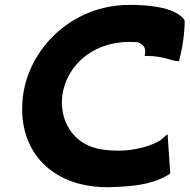

<svg xmlns="http://www.w3.org/2000/svg" viewBox="-20 -745 776 786"><path d="M510 -725C274 -725 98 -546 74 -351C49 -148 168 -1 371 19C402 22 431 22 460 20C597 15 649 -16 677 -35L666 -196L651 -183C647 -179 643 -175 634 -169C608 -154 558 -134 491 -129C458 -127 427 -129 398 -133C276 -151 223 -255 235 -352C251 -481 370 -587 544 -572C566 -564 577 -551 574 -526L572 -516H584C646 -516 687 -495 704 -495H713C727 -549 736 -607 736 -661C719 -689 666 -725 510 -725Z"/></svg>

Font: Bluebird
Style: SfBdExtObl
Weight: 700
Designer: Jasper
Foundry: Cannot Into Space Fonts
Version: Version 0.98